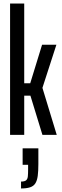

<svg xmlns="http://www.w3.org/2000/svg" viewBox="-20 -763 348 1086"><path d="M37 0V-743H117V-292H151L218 -510H299L220 -266L301 0H220L152 -222H117V0ZM99 303V264Q119 264 127.5 257Q136 250 137.5 234.5Q139 219 139 194V169H108V76H197V165Q197 205 193.5 231.5Q190 258 180 274Q170 290 150 296.5Q130 303 99 303Z"/></svg>

Font: Saira UltraCondensed SemiBold
Style: Regular
Weight: 600
Width: 1
Designer: Hector Gatti with collaboration of the Omnibus-Type team
Foundry: Omnibus-Type
Version: Version 1.101